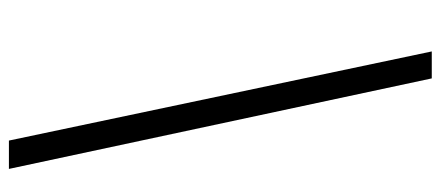

<svg xmlns="http://www.w3.org/2000/svg" viewBox="-292 -496 965 420"><g transform="rotate(90 190.0 -285.5)"><path d="M287 177 92 -748H151L349 177Z"/></g></svg>

Font: Castoro
Style: Italic
Weight: 400
Italic angle: -11°
Designer: John Hudson with Paul Hanslow, assisted by Kaja Sojewska.
Foundry: Tiro Typeworks Ltd.
Version: Version 2.04